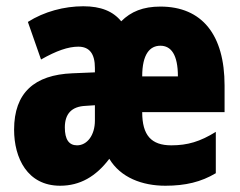

<svg xmlns="http://www.w3.org/2000/svg" viewBox="-20 -583 765 613"><path d="M492 -562C437 -562 398 -546 367 -515C341 -547 302 -563 246 -563C185 -563 121 -546 69 -513L111 -393C160 -421 198 -434 230 -434C266 -434 283 -411 283 -366V-352L211 -349C90 -344 25 -287 25 -169C25 -79 67 10 172 10C235 10 286 -19 329 -76C365 -16 434 10 508 10C572 10 622 -2 669 -30V-162C619 -131 579 -119 527 -119C463 -119 434 -151 434 -225H697V-310C697 -472 625 -562 492 -562ZM492 -437C526 -437 548 -409 548 -339H434C434 -411 459 -437 492 -437ZM253 -245 283 -247V-198C283 -151 258 -119 226 -119C200 -119 187 -138 187 -176C187 -220 209 -243 253 -245Z"/></svg>

Font: Noto Sans Gujarati ExtraCondensed Black
Style: Regular
Weight: 900
Width: 2
Designer: Jelle Bosma - Monotype Design Team, Universal Thirst
Foundry: Monotype Imaging Inc.
Version: Version 2.106